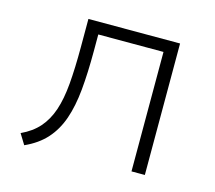

<svg xmlns="http://www.w3.org/2000/svg" viewBox="-79 -588 778 694"><g transform="rotate(15 310.5 -241.5)"><path d="M65 9 41 -30Q82 -49 107.5 -78Q133 -107 147 -148.5Q161 -190 166 -248.5Q171 -307 171 -386V-492H514V0H464V-447H220V-385Q220 -303 214 -239.5Q208 -176 191.5 -128.5Q175 -81 144.5 -47Q114 -13 65 9Z"/></g></svg>

Font: Nunito Sans 7pt ExtraLight
Style: Regular
Weight: 250
Designer: Vernon Adams
Foundry: Vernon Adams
Version: Version 3.101;gftools[0.9.27]